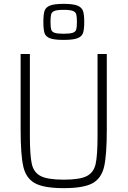

<svg xmlns="http://www.w3.org/2000/svg" viewBox="-20 -968 662 996"><path d="M87 -296V-688H135V-264Q135 -162 145 -117.5Q155 -73 191.5 -54.5Q228 -36 311 -36Q394 -36 430 -54.5Q466 -73 476 -117Q486 -161 486 -264V-688H534V-296Q534 -163 520 -103Q506 -43 460 -17.5Q414 8 311 8Q208 8 161.5 -17.5Q115 -43 101 -103.5Q87 -164 87 -296ZM205 -854Q205 -893 211 -911.5Q217 -930 239 -939Q261 -948 310 -948Q359 -948 381.5 -939Q404 -930 410.5 -911.5Q417 -893 417 -854Q417 -815 410.5 -796.5Q404 -778 381.5 -769.5Q359 -761 310 -761Q261 -761 239 -769.5Q217 -778 211 -796.5Q205 -815 205 -854ZM379 -854Q379 -882 375.5 -894Q372 -906 357.5 -911.5Q343 -917 310 -917Q277 -917 263 -911.5Q249 -906 245.5 -894Q242 -882 242 -854Q242 -827 245.5 -815Q249 -803 263 -798Q277 -793 310 -793Q343 -793 357.5 -798Q372 -803 375.5 -815Q379 -827 379 -854Z"/></svg>

Font: Saira Semi Condensed ExtraLight
Style: Regular
Weight: 200
Width: 4
Designer: Hector Gatti with collaboration of the Omnibus-Type team
Foundry: Omnibus-Type
Version: Version 1.001; ttfautohint (v1.8)